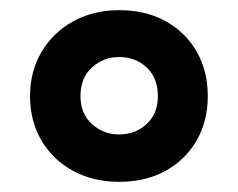

<svg xmlns="http://www.w3.org/2000/svg" viewBox="-20 -744 468 377"><path d="M214 -387Q163 -387 123.5 -408.5Q84 -430 61.5 -468Q39 -506 39 -555Q39 -604 61.5 -642Q84 -680 123.5 -702Q163 -724 214 -724Q266 -724 305 -702.5Q344 -681 366 -643Q388 -605 388 -555Q388 -506 366 -468Q344 -430 305 -408.5Q266 -387 214 -387ZM214 -480Q246 -480 268 -500.5Q290 -521 290 -555Q290 -591 268 -611.5Q246 -632 214 -632Q183 -632 160.5 -611.5Q138 -591 138 -555Q138 -521 160.5 -500.5Q183 -480 214 -480Z"/></svg>

Font: Noto Sans Telugu
Style: Bold
Weight: 700
Designer: Jelle Bosma - Monotype Design Team
Foundry: Monotype Imaging Inc.
Version: Version 2.005; ttfautohint (v1.8.4.7-5d5b)